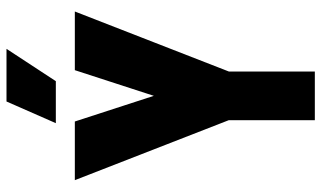

<svg xmlns="http://www.w3.org/2000/svg" viewBox="-214 -750 965 576"><g transform="rotate(-90 268.0 -462.5)"><path d="M268 -483 345 -720H521L341 -258V0H195V-258L15 -720H191ZM409 -925 312 -777H186L251 -925Z"/></g></svg>

Font: Akshar
Style: Bold
Weight: 700
Designer: Tall Chai
Foundry: Tall Chai
Version: Version 1.000